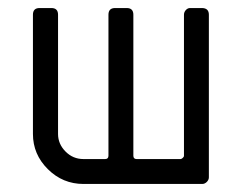

<svg xmlns="http://www.w3.org/2000/svg" viewBox="-20 -458 602 478"><path d="M500 -421.4V-16.6Q500 -10.3 494.9 -5.1Q489.7 0 483.4 0H188Q136.2 0 99.1 -36.9Q62 -73.7 62 -124.5V-421.4Q62 -438 78.6 -438H107.9Q124.5 -438 124.5 -421.4V-124.5Q124.5 -99.6 143.1 -80.8Q161.6 -62 188 -62H241.7Q250 -62 250 -70.3V-421.4Q250 -438 266.6 -438H295.4Q312 -438 312 -421.4V-70.3Q312 -62 320.3 -62H429.7Q431.6 -62 434.8 -64.7Q438 -67.4 438 -70.3V-421.4Q438 -427.7 442.6 -432.9Q447.3 -438 453.1 -438H482.4Q500 -438 500 -421.4Z"/></svg>

Font: GOSTRUS
Style: type_B
Weight: 400
Designer: Юрий и Татьяна Кривогуз
Version: Version 02.00